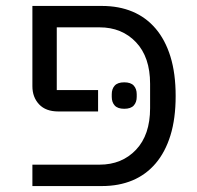

<svg xmlns="http://www.w3.org/2000/svg" viewBox="-20 -626 663 646"><path d="M89 -72H315Q390 -72 437.5 -122Q485 -172 485 -262V-344Q485 -434 437.5 -484Q390 -534 315 -534H171V-323H310V-251H176Q134 -251 111.5 -275Q89 -299 89 -336V-606H323Q380 -606 425.5 -587Q471 -568 503.5 -530Q536 -492 553.5 -435.5Q571 -379 571 -303Q571 -227 553.5 -170.5Q536 -114 503.5 -76Q471 -38 425.5 -19Q380 0 323 0H89ZM398 -260Q376 -260 366 -271Q356 -282 356 -300V-309Q356 -327 366 -338Q376 -349 398 -349Q420 -349 430 -338Q440 -327 440 -309V-300Q440 -282 430 -271Q420 -260 398 -260Z"/></svg>

Font: IBM Plex Sans Hebrew
Style: Regular
Weight: 400
Designer: Mike Abbink, Paul van der Laan, Pieter van Rosmalen, Yanek Iontef
Foundry: Bold Monday
Version: Version 1.2